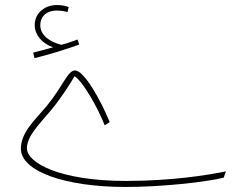

<svg xmlns="http://www.w3.org/2000/svg" viewBox="-20 -722 969 763"><path d="M117 -491C172 -504 246 -527 295 -545L288 -565C269 -558 248 -550 224 -544C178 -555 140 -582 140 -622C140 -653 161 -680 206 -680C221 -680 235 -678 248 -674L253 -694C240 -699 223 -702 206 -702C162 -702 118 -674 118 -622C118 -584 147 -549 191 -534C169 -528 145 -521 112 -513ZM480 21C620 21 797 2 869 -16L878 -41C804 -26 663 -3 480 -3C220 -3 87 -74 87 -133C87 -181 135 -227 182 -283C219 -327 262 -393 276 -419C308 -401 370 -292 396 -224L416 -237C381 -322 315 -442 278 -442C249 -442 232 -382 165 -300C118 -244 63 -196 63 -131C63 -42 236 21 480 21Z"/></svg>

Font: Noto Sans Arabic SemCond Thin
Style: Regular
Weight: 100
Width: 4
Designer: Monotype Design Team, Nadine Chahine, Nizar Qandah and Khaled Hosny
Foundry: Monotype Imaging Inc.
Version: Version 2.012